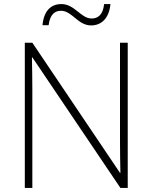

<svg xmlns="http://www.w3.org/2000/svg" viewBox="-20 -924 751 944"><path d="M189 -800H219C226 -856 252 -871 280 -871C335 -871 362 -799 428 -799C481 -799 517 -837 523 -904H492C486 -848 459 -833 430 -833C378 -833 347 -904 282 -904C229 -904 195 -869 189 -800ZM608 0V-714H570V-231C570 -181 571 -120 572 -74H570L139 -714H102V0H139V-481C139 -538 138 -587 137 -642H139L572 0Z"/></svg>

Font: Noto Sans Myanmar UI ExtraLight
Style: Regular
Weight: 200
Designer: Monotype Design Team
Foundry: Monotype Imaging Inc.
Version: Version 2.103